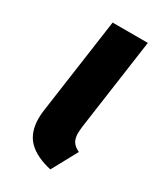

<svg xmlns="http://www.w3.org/2000/svg" viewBox="-146 -588 560 661"><g transform="rotate(30 134.5 -257.5)"><path d="M190 -168Q188 -148 188 -141Q188 -120 196 -107.5Q204 -95 223 -86L168 15Q106 1 75.5 -30.5Q45 -62 45 -118Q45 -135 48 -154L101 -530H241Z"/></g></svg>

Font: Fira Sans SemiBold
Style: Italic
Weight: 600
Italic angle: -8°
Designer: bBox Type GmbH & Carrois Corporate GbR & Edenspiekermann AG
Foundry: bBox Type GmbH & Carrois Corporate GbR & Edenspiekermann AG
Version: Version 4.301